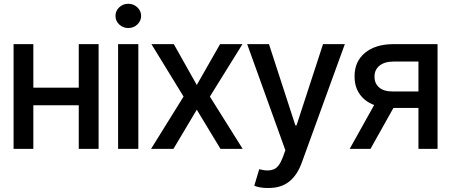

<svg xmlns="http://www.w3.org/2000/svg" viewBox="-20 -776 2352 1001"><path d="M153.8 -545.9V-318.8H390.6V-545.9H494.1V0H390.6V-227.1H153.8V0H50.8V-545.9Z M595.7 0V-545.9H701.2V0ZM648.9 -629.9Q621.1 -629.9 601.6 -648.4Q582 -667 582 -692.9Q582 -719.2 601.6 -737.8Q621.1 -756.3 648.9 -756.3Q676.3 -756.3 696 -737.8Q715.8 -719.2 715.8 -692.9Q715.8 -667 696 -648.4Q676.3 -629.9 648.9 -629.9Z M886.2 -545.9 1005.9 -333 1127.4 -545.9H1244.1L1074.2 -272.5L1245.1 0H1129.4L1005.9 -204.1L884.3 0H767.6L937 -272.5L769.5 -545.9Z M1378.4 204.1Q1354.5 204.6 1335 200.7Q1315.4 196.8 1305.7 192.4L1331.5 106L1338.9 107.9Q1379.4 118.2 1407.5 106.7Q1435.5 95.2 1454.6 43.5L1467.8 7.3L1268.6 -545.9H1382.3L1520 -122.1H1525.9L1664.1 -545.9H1777.8L1553.2 72.3Q1529.8 137.2 1487.3 170.9Q1444.8 204.6 1378.4 204.1Z M1803.2 0 1930.7 -228.5Q1881.8 -247.1 1855 -285.6Q1828.1 -324.2 1828.6 -377.9Q1828.1 -454.6 1882.3 -500Q1936.5 -545.4 2030.3 -545.9H2261.2V0H2161.6V-213.4H2031.2L1911.6 0ZM2023.4 -299.3H2161.6V-455.1H2030.3Q1983.9 -454.6 1958 -433.1Q1932.1 -411.6 1932.6 -376.5Q1932.1 -341.8 1956.1 -320.6Q1980 -299.3 2023.4 -299.3Z"/></svg>

Font: Inter Tight Medium
Style: Regular
Weight: 500
Designer: Rasmus Andersson
Foundry: rsms
Version: Version 3.004; ttfautohint (v1.8.4.7-5d5b)